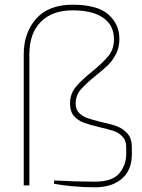

<svg xmlns="http://www.w3.org/2000/svg" viewBox="-20 -789 606 817"><path d="M210 -7V-21Q305 -16 383 -16Q459 -16 488 -52Q517 -88 517 -132V-163Q517 -191 501.5 -207.5Q486 -224 464 -231.5Q442 -239 403 -248Q361 -258 336.5 -267Q312 -276 295 -295Q278 -314 278 -348Q278 -388 300.5 -416.5Q323 -445 370 -483Q418 -522 441.5 -551Q465 -580 465 -622Q465 -681 419.5 -713Q374 -745 289 -745Q202 -745 153.5 -696Q105 -647 105 -558V0H81V-558Q81 -650 134 -709.5Q187 -769 289 -769Q393 -769 440.5 -728Q488 -687 488 -623Q488 -588 474 -560Q460 -532 439.5 -512Q419 -492 386 -466Q343 -431 322.5 -406.5Q302 -382 302 -348Q302 -323 316.5 -308.5Q331 -294 352 -286.5Q373 -279 410 -270Q453 -261 479 -251Q505 -241 523 -220Q541 -199 541 -163V-132Q541 -65 498.5 -28.5Q456 8 383 8Q336 8 288 3.5Q240 -1 210 -7Z"/></svg>

Font: Exo Thin
Style: Regular
Weight: 250
Designer: Natanael Gama
Foundry: Natanael Gama
Version: Version 1.500; ttfautohint (v1.6)